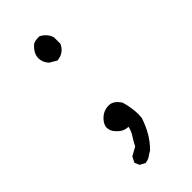

<svg xmlns="http://www.w3.org/2000/svg" viewBox="-198 -640 712 712"><g transform="rotate(-45 158.0 -283.5)"><path d="M150 -478 123 -494Q107 -511 106 -533Q106 -559 131 -581Q138 -589 166 -589Q194 -575 202 -548V-514Q187 -481 150 -478ZM113 22 92 11 84 -8 95 -30 129 -49Q137 -66 148 -82.5Q159 -99 163 -118Q136 -118 116 -142Q103 -155 103 -176Q105 -186 110 -194Q132 -226 167 -226Q192 -226 211 -196Q222 -157 222 -125L221 -107Q200 -41 157 1Q146 7 137 13.5Q128 20 113 22Z"/></g></svg>

Font: Yozai
Style: Regular
Weight: 400
Designer: LXGW / Y.OzVox
Foundry: LXGW / Y.OzVox
Version: Version 0.861;October 22, 2024